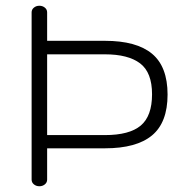

<svg xmlns="http://www.w3.org/2000/svg" viewBox="-20 -638 637 668"><path d="M144 -449V-168H345Q430 -168 469.5 -201Q509 -234 509 -310Q509 -386 467.5 -417.5Q426 -449 345 -449ZM144 -595V-496H345Q455 -496 509 -451Q563 -406 563 -309Q563 -212 509 -167Q455 -122 345 -122H144V-13Q144 -3 136 3.5Q128 10 117 10Q106 10 98 3.5Q90 -3 90 -13V-595Q90 -605 98 -611.5Q106 -618 117 -618Q128 -618 136 -611.5Q144 -605 144 -595Z"/></svg>

Font: Flamenco
Style: Regular
Weight: 400
Designer: Luciano Vergara
Foundry: Luciano Vergara
Version: Version 1.003